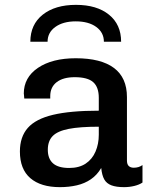

<svg xmlns="http://www.w3.org/2000/svg" viewBox="-20 -761 640 791"><path d="M227 10Q148 10 105 -27Q62 -64 62 -137Q62 -197 94.5 -234Q127 -271 198.5 -288Q270 -305 387 -305V-358Q387 -402 364 -422.5Q341 -443 288 -443Q240 -443 213.5 -422.5Q187 -402 187 -365V-355H80Q79 -368 78.5 -372.5Q78 -377 78 -376.5Q78 -376 78 -374.5Q78 -373 78 -375Q78 -442 136.5 -481.5Q195 -521 292 -521Q396 -521 449.5 -481Q503 -441 503 -361V-100Q503 -84 510.5 -77Q518 -70 531 -70Q552 -70 567 -81V-9Q554 0 533.5 5Q513 10 491 10Q459 10 439 2.5Q419 -5 409.5 -22Q400 -39 397 -69Q380 -40 354.5 -22.5Q329 -5 296.5 2.5Q264 10 227 10ZM265 -69Q306 -69 333 -87Q360 -105 373.5 -136.5Q387 -168 387 -206V-239Q309 -239 263 -230Q217 -221 197 -200.5Q177 -180 177 -144Q177 -107 198.5 -88Q220 -69 265 -69ZM105 -589Q105 -660 156 -700.5Q207 -741 293 -741Q379 -741 429 -700.5Q479 -660 479 -589H408Q408 -627 376.5 -650Q345 -673 292 -673Q240 -673 208 -650Q176 -627 176 -589Z"/></svg>

Font: Chivo Mono Medium Medium
Style: Regular
Weight: 500
Monospace: yes
Version: Version 1.008